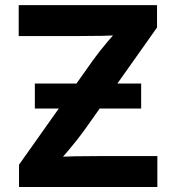

<svg xmlns="http://www.w3.org/2000/svg" viewBox="-20 -748 704 768"><path d="M56.1 0V-89.2L351.2 -506.1Q378.5 -544.1 411.2 -582.3Q443.8 -620.5 477.2 -658.3L488.5 -610.1Q439.6 -605.6 390.5 -604.7Q341.4 -603.8 292.5 -603.8H54.8V-727.5H608.1V-637.9L318.4 -228.6Q289.7 -188.6 255.7 -148.7Q221.6 -108.7 187.1 -69.2L175.8 -117.5Q227 -122 278 -122.8Q329 -123.7 380 -123.7H609.4V0ZM119.4 -313.8V-413.8H544.6V-313.8Z"/></svg>

Font: Inter Variable LoSnoCo
Style: Regular
Weight: 400
Designer: Rasmus Andersson
Foundry: rsms
Version: Version 4.000;git-a52131595; featfreeze: case,dlig,ss01,ss02